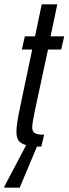

<svg xmlns="http://www.w3.org/2000/svg" viewBox="-47 -678 317 888"><path d="M250 -510 236 -449H175L113 -160Q102 -108 102 -88Q102 -71 113 -63Q124 -55 157 -55L144 0H124L44 190H-27V185L74 -7Q48 -14 38.5 -28.5Q29 -43 29 -69Q29 -103 45 -178L102 -449H54L68 -510H115L146 -658H218L187 -510Z"/></svg>

Font: Saira Ultra Condensed Medium
Style: Italic
Weight: 500
Width: 1
Italic angle: -12°
Designer: Hector Gatti with collaboration of the Omnibus-Type team
Foundry: Omnibus-Type
Version: Version 1.001; ttfautohint (v1.8)